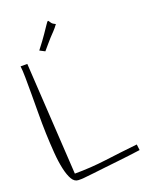

<svg xmlns="http://www.w3.org/2000/svg" viewBox="-153 -912 786 996"><g transform="rotate(-20 239.5 -414.5)"><path d="M60.5 -656.2 97.7 -37.1Q184.6 -37.1 272 -48.3Q359.4 -59.6 451.2 -69.3L455.1 -37.1Q454.1 -37.1 437 -34.7Q419.9 -32.2 392.1 -28.8Q364.3 -25.4 329.1 -21.5Q293.9 -17.6 258.8 -13.7Q223.6 -9.8 191.4 -5.9Q159.2 -2 135.7 0Q134.8 0 130.9 0.5Q127 1 122.1 1Q117.2 1 112.3 1Q107.4 1 104.5 1Q83 1 69.3 -22Q55.7 -44.9 46.9 -84.5Q38.1 -124 34.2 -175.3Q30.3 -226.6 28.3 -282.2Q26.4 -337.9 26.9 -394.5Q27.3 -451.2 27.3 -501.5Q27.3 -551.8 26.9 -592.8Q26.4 -633.8 23.4 -656.2ZM270.5 -799.8Q257.8 -782.2 245.1 -769Q232.4 -755.9 220.2 -742.7Q208 -729.5 196.3 -715.3Q184.6 -701.2 170.9 -685.5L142.6 -700.2Q176.8 -744.1 195.3 -771.5Q213.9 -798.8 223.1 -812.5Q232.4 -826.2 235.4 -828.6Q238.3 -831.1 240.7 -827.1Q243.2 -823.2 249 -814.9Q254.9 -806.6 270.5 -799.8Z"/></g></svg>

Font: Annie Use Your Telescope
Style: Regular
Weight: 400
Version: Version 1.003 2001